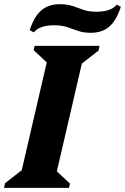

<svg xmlns="http://www.w3.org/2000/svg" viewBox="-47 -913 608 933"><path d="M-27.4 0 -22.6 -22.6 109.4 -125.4 47.8 -39 189.8 -651 229 -564.4 116.4 -669.2 121.2 -690H436.8L432 -667.4L300 -564.6L361.6 -651L219.6 -39L180.4 -125.6L293 -20.8L288.2 0ZM394 -753.6Q358.4 -753.6 332 -763Q305.6 -772.4 279.2 -781.3Q252.8 -790.2 215.2 -790.2Q179.8 -790.2 154.9 -781.2Q130 -772.2 117.6 -755.8L97.2 -766.4Q119 -832.8 153.8 -862.7Q188.6 -892.6 243.4 -892.6Q280 -892.6 305.9 -883.7Q331.8 -874.8 358.3 -865.4Q384.8 -856 422.2 -856Q457.8 -856 482.7 -865Q507.6 -874 520 -890.4L540.2 -879.8Q518.4 -813.4 484 -783.5Q449.6 -753.6 394 -753.6Z"/></svg>

Font: Platypi Light
Style: Italic
Weight: 300
Italic angle: -13°
Designer: David Sargent
Foundry: Bolt Cutter Type
Version: Version 1.200